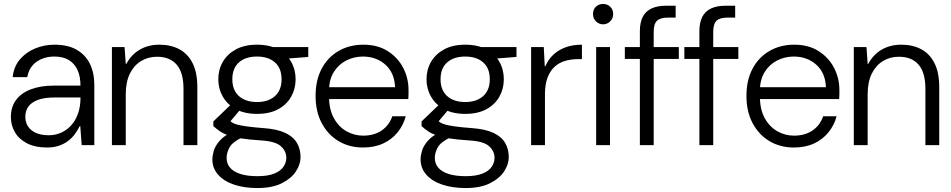

<svg xmlns="http://www.w3.org/2000/svg" viewBox="-20 -734 4810 971"><path d="M219 12Q157 12 116 -9.5Q75 -31 55 -66Q35 -101 35 -142Q35 -194 62 -229.5Q89 -265 138 -283Q187 -301 251 -301H387Q387 -348 371.5 -381Q356 -414 327 -431Q298 -448 255 -448Q203 -448 165 -421.5Q127 -395 118 -344H44Q50 -398 81.5 -434.5Q113 -471 159 -489.5Q205 -508 255 -508Q324 -508 368.5 -482Q413 -456 435 -410.5Q457 -365 457 -305V0H393L386 -96H383Q373 -75 358 -55Q343 -35 323.5 -20.5Q304 -6 278 3Q252 12 219 12ZM226 -50Q262 -50 291.5 -64Q321 -78 342.5 -103Q364 -128 375.5 -162.5Q387 -197 387 -237V-241H256Q202 -241 169.5 -228Q137 -215 122.5 -193.5Q108 -172 108 -144Q108 -116 121.5 -95Q135 -74 161.5 -62Q188 -50 226 -50Z M546 0V-496H610L616 -411H619Q644 -458 687 -483Q730 -508 786 -508Q844 -508 887 -485Q930 -462 954 -414.5Q978 -367 978 -293V0H908V-285Q908 -367 873.5 -407Q839 -447 774 -447Q729 -447 693 -425Q657 -403 636.5 -361Q616 -319 616 -257V0Z M1282 217Q1216 217 1164.5 200Q1113 183 1083.5 150Q1054 117 1054 72Q1054 53 1061 29Q1068 5 1089 -20Q1110 -45 1150 -65L1208 -41Q1156 -16 1141 11Q1126 38 1126 65Q1126 93 1143 113.5Q1160 134 1195 145.5Q1230 157 1282 157Q1334 157 1366.5 144Q1399 131 1413.5 109.5Q1428 88 1428 64Q1428 30 1400 5Q1372 -20 1297 -24Q1236 -28 1196.5 -34.5Q1157 -41 1131.5 -50.5Q1106 -60 1090 -71.5Q1074 -83 1059 -96V-120L1154 -211L1203 -189L1132 -105L1133 -130Q1144 -121 1154 -114.5Q1164 -108 1181 -103.5Q1198 -99 1229.5 -94.5Q1261 -90 1315 -86Q1382 -81 1422.5 -62Q1463 -43 1481.5 -11.5Q1500 20 1500 61Q1500 96 1477 132Q1454 168 1405.5 192.5Q1357 217 1282 217ZM1280 -158Q1217 -158 1173.5 -181.5Q1130 -205 1107 -245Q1084 -285 1084 -333Q1084 -382 1107 -421.5Q1130 -461 1173.5 -484.5Q1217 -508 1280 -508Q1343 -508 1386.5 -484.5Q1430 -461 1452.5 -421.5Q1475 -382 1475 -333Q1475 -285 1452.5 -245Q1430 -205 1386.5 -181.5Q1343 -158 1280 -158ZM1280 -218Q1337 -218 1370.5 -248Q1404 -278 1404 -333Q1404 -389 1370.5 -418.5Q1337 -448 1280 -448Q1222 -448 1188.5 -418.5Q1155 -389 1155 -333Q1155 -278 1188.5 -248Q1222 -218 1280 -218ZM1360 -432 1334 -496H1539V-446Z M1816 12Q1746 12 1692 -20.5Q1638 -53 1607 -111.5Q1576 -170 1576 -249Q1576 -328 1606.5 -386Q1637 -444 1692 -476Q1747 -508 1818 -508Q1890 -508 1941 -475.5Q1992 -443 2019 -391Q2046 -339 2046 -279Q2046 -269 2046 -258Q2046 -247 2045 -233H1630V-293H1978Q1975 -366 1929 -407Q1883 -448 1815 -448Q1770 -448 1731 -428Q1692 -408 1668 -369.5Q1644 -331 1644 -274V-247Q1644 -180 1669 -135.5Q1694 -91 1733.5 -69.5Q1773 -48 1816 -48Q1872 -48 1910 -74Q1948 -100 1964 -146H2032Q2020 -101 1991 -65Q1962 -29 1918 -8.5Q1874 12 1816 12Z M2335 217Q2269 217 2217.5 200Q2166 183 2136.5 150Q2107 117 2107 72Q2107 53 2114 29Q2121 5 2142 -20Q2163 -45 2203 -65L2261 -41Q2209 -16 2194 11Q2179 38 2179 65Q2179 93 2196 113.5Q2213 134 2248 145.5Q2283 157 2335 157Q2387 157 2419.5 144Q2452 131 2466.5 109.5Q2481 88 2481 64Q2481 30 2453 5Q2425 -20 2350 -24Q2289 -28 2249.5 -34.5Q2210 -41 2184.5 -50.5Q2159 -60 2143 -71.5Q2127 -83 2112 -96V-120L2207 -211L2256 -189L2185 -105L2186 -130Q2197 -121 2207 -114.5Q2217 -108 2234 -103.5Q2251 -99 2282.5 -94.5Q2314 -90 2368 -86Q2435 -81 2475.5 -62Q2516 -43 2534.5 -11.5Q2553 20 2553 61Q2553 96 2530 132Q2507 168 2458.5 192.5Q2410 217 2335 217ZM2333 -158Q2270 -158 2226.5 -181.5Q2183 -205 2160 -245Q2137 -285 2137 -333Q2137 -382 2160 -421.5Q2183 -461 2226.5 -484.5Q2270 -508 2333 -508Q2396 -508 2439.5 -484.5Q2483 -461 2505.5 -421.5Q2528 -382 2528 -333Q2528 -285 2505.5 -245Q2483 -205 2439.5 -181.5Q2396 -158 2333 -158ZM2333 -218Q2390 -218 2423.5 -248Q2457 -278 2457 -333Q2457 -389 2423.5 -418.5Q2390 -448 2333 -448Q2275 -448 2241.5 -418.5Q2208 -389 2208 -333Q2208 -278 2241.5 -248Q2275 -218 2333 -218ZM2413 -432 2387 -496H2592V-446Z M2666 0V-496H2730L2735 -399H2738Q2753 -434 2779 -458Q2805 -482 2841 -495Q2877 -508 2923 -508V-435H2904Q2870 -435 2839.5 -426.5Q2809 -418 2786 -397.5Q2763 -377 2749.5 -342.5Q2736 -308 2736 -257V0Z M2995 0V-496H3065V0ZM3030 -611Q3009 -611 2994 -626Q2979 -641 2979 -663Q2979 -686 2993.5 -700Q3008 -714 3030 -714Q3051 -714 3066 -700Q3081 -686 3081 -663Q3081 -641 3066 -626Q3051 -611 3030 -611Z M3216 0V-576Q3216 -620 3230.5 -648.5Q3245 -677 3274.5 -691Q3304 -705 3348 -705H3397V-645H3359Q3319 -645 3302.5 -629Q3286 -613 3286 -573V0ZM3140 -436V-496H3413V-436Z M3517 0V-576Q3517 -620 3531.5 -648.5Q3546 -677 3575.5 -691Q3605 -705 3649 -705H3698V-645H3660Q3620 -645 3603.5 -629Q3587 -613 3587 -573V0ZM3441 -436V-496H3714V-436Z M3995 12Q3925 12 3871 -20.5Q3817 -53 3786 -111.5Q3755 -170 3755 -249Q3755 -328 3785.5 -386Q3816 -444 3871 -476Q3926 -508 3997 -508Q4069 -508 4120 -475.5Q4171 -443 4198 -391Q4225 -339 4225 -279Q4225 -269 4225 -258Q4225 -247 4224 -233H3809V-293H4157Q4154 -366 4108 -407Q4062 -448 3994 -448Q3949 -448 3910 -428Q3871 -408 3847 -369.5Q3823 -331 3823 -274V-247Q3823 -180 3848 -135.5Q3873 -91 3912.5 -69.5Q3952 -48 3995 -48Q4051 -48 4089 -74Q4127 -100 4143 -146H4211Q4199 -101 4170 -65Q4141 -29 4097 -8.5Q4053 12 3995 12Z M4298 0V-496H4362L4368 -411H4371Q4396 -458 4439 -483Q4482 -508 4538 -508Q4596 -508 4639 -485Q4682 -462 4706 -414.5Q4730 -367 4730 -293V0H4660V-285Q4660 -367 4625.5 -407Q4591 -447 4526 -447Q4481 -447 4445 -425Q4409 -403 4388.5 -361Q4368 -319 4368 -257V0Z"/></svg>

Font: DM Sans 36pt Light
Style: Regular
Weight: 300
Designer: Colophon Foundry, Jonny Pinhorn
Foundry: Colophon Foundry
Version: Version 4.004;gftools[0.9.30]